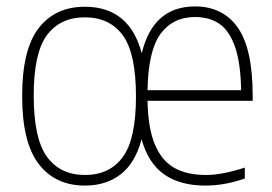

<svg xmlns="http://www.w3.org/2000/svg" viewBox="-20 -569 848 598"><path d="M767 -255H439.5Q441 -170.5 462.2 -119.5Q483.5 -68.5 522.8 -46.2Q562 -24 621.5 -24Q672 -24 742.5 -47V-13Q680 9 619.5 9Q541.5 9 491.8 -25.5Q442 -60 421 -135Q401 -61 355.8 -26Q310.5 9 244.5 9Q152.5 9 100.8 -58Q49 -125 49 -270Q49 -415 100.5 -481.5Q152 -548 244.5 -548Q383 -548 421.5 -403Q456.5 -549 587.5 -549Q674 -549 720.5 -483.2Q767 -417.5 767 -270.5ZM439.5 -288H731Q729.5 -373.5 711.8 -423.8Q694 -474 663 -495Q632 -516 587.5 -516Q518.5 -516 480 -463.5Q441.5 -411 439.5 -288ZM403.5 -268.5Q403.5 -403 362.5 -459Q321.5 -515 244.5 -515Q167.5 -515 126.2 -459.5Q85 -404 85 -272Q85 -137.5 126.2 -80.8Q167.5 -24 244.5 -24Q321.5 -24 362.5 -80Q403.5 -136 403.5 -268.5Z"/></svg>

Font: Encode Sans Semi Condensed Thin
Style: Regular
Weight: 250
Width: 4
Designer: Multiple Designers
Foundry: Impallari Type
Version: Version 2.000